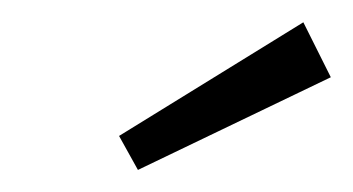

<svg xmlns="http://www.w3.org/2000/svg" viewBox="-20 -800 320 174"><path d="M254.9 -779.8 279.8 -730 105 -646 87.9 -676.8Z"/></svg>

Font: Fira Sans Compressed Light
Style: Italic
Weight: 300
Width: 3
Italic angle: -8°
Designer: Carrois Corporate & Edenspiekermann AG
Foundry: Carrois Corporate GbR & Edenspiekermann AG
Version: Version 4.203;PS 004.203;hotconv 1.0.88;makeotf.lib2.5.64775